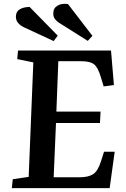

<svg xmlns="http://www.w3.org/2000/svg" viewBox="-20 -971 649 991"><path d="M152 -649 69 -666 73 -710H553L568 -532L515 -525L501 -571Q486 -623 465.5 -639Q445 -655 401 -655H281L271 -395H499L496 -336H269L257 -56H391Q435 -56 460 -71.5Q485 -87 501 -138L517 -188H572L546 0H41L46 -46L128 -58ZM287 -852Q274 -860 264.5 -871.5Q255 -883 255 -902Q255 -929 277 -942Q299 -955 331 -950L457 -786L433 -760ZM104 -830Q85 -839 73.5 -852.5Q62 -866 62 -885Q62 -911 82 -923Q102 -935 133 -935L278 -787L257 -759Z"/></svg>

Font: Literata 36pt SemiBold
Style: Italic
Weight: 600
Italic angle: -2°
Designer: Latin by Veronika Burian and Jose Scaglione. Greek by Irene Vlachou. Cyrillic by Vera Evstafieva
Foundry: TypeTogether
Version: Version 3.002